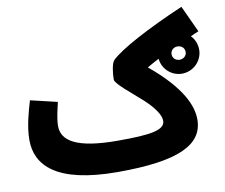

<svg xmlns="http://www.w3.org/2000/svg" viewBox="-81 -831 1114 952"><g transform="rotate(-10 476.0 -355.0)"><path d="M438 21C742 21 871 -39 871 -168C871 -233 835 -331 674 -464C692 -474 712 -486 734 -497C739 -445 783 -404 836 -404C894 -404 940 -451 940 -507C940 -535 929 -561 911 -579C924 -585 937 -591 952 -597L890 -731C706 -652 564 -575 518 -530C503 -516 497 -464 497 -434C497 -413 569 -357 630 -302C678 -257 703 -218 703 -191C703 -142 626 -132 464 -132C255 -132 185 -181 185 -255C185 -290 196 -334 205 -373L70 -405C55 -354 33 -281 33 -211C33 -84 128 21 438 21ZM836 -474C817 -474 801 -488 801 -507C801 -527 817 -541 836 -541C856 -541 872 -528 872 -507C872 -488 856 -474 836 -474Z"/></g></svg>

Font: Noto Sans Arabic ExtBd
Style: Regular
Weight: 800
Designer: Monotype Design Team, Nadine Chahine, Nizar Qandah and Khaled Hosny
Foundry: Monotype Imaging Inc.
Version: Version 2.012